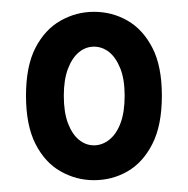

<svg xmlns="http://www.w3.org/2000/svg" viewBox="-20 -732 318 325"><path d="M24 -570Q24 -620 40 -651Q56 -682 82.5 -697Q109 -712 139 -712Q170 -712 196 -697Q222 -682 238 -651Q254 -620 254 -570Q254 -520 238 -488.5Q222 -457 196 -442Q170 -427 139 -427Q109 -427 82.5 -442Q56 -457 40 -488.5Q24 -520 24 -570ZM88 -570Q88 -542 95 -523.5Q102 -505 113.5 -495.5Q125 -486 139 -486Q153 -486 165 -495.5Q177 -505 184 -523.5Q191 -542 191 -570Q191 -598 183.5 -616.5Q176 -635 164.5 -644Q153 -653 139 -653Q125 -653 113.5 -643.5Q102 -634 95 -615.5Q88 -597 88 -570Z"/></svg>

Font: Phudu
Style: Bold
Weight: 700
Version: Version 1.005;gftools[0.9.23]